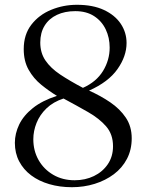

<svg xmlns="http://www.w3.org/2000/svg" viewBox="-20 -772 611 801"><path d="M280 9Q229 9 185.5 -3.8Q142 -16.5 110 -40.5Q78 -64.5 60 -98.8Q42 -133 42 -176Q42 -215 60.2 -252.8Q78.5 -290.5 117.5 -321.5Q156.5 -352.5 217.5 -372Q184 -392.5 152 -418.5Q120 -444.5 99.5 -480.8Q79 -517 79 -567Q79 -628 111 -669.2Q143 -710.5 193.8 -731.2Q244.5 -752 301 -752Q367.5 -752 413.5 -730.5Q459.5 -709 483.8 -672.8Q508 -636.5 508 -592.5Q508 -537.5 470.2 -483.8Q432.5 -430 351.5 -394Q400 -372.5 440.2 -345Q480.5 -317.5 505 -281Q529.5 -244.5 529.5 -195Q529.5 -147.5 509.8 -109.5Q490 -71.5 455 -45.2Q420 -19 375 -5Q330 9 280 9ZM291.5 -20Q335.5 -20 371.8 -37.5Q408 -55 429.8 -87Q451.5 -119 451.5 -162Q451.5 -211.5 423 -244.5Q394.5 -277.5 347.8 -304.2Q301 -331 245 -361Q202 -347 174 -320Q146 -293 132.5 -259.2Q119 -225.5 119 -191Q119 -143 141 -104.2Q163 -65.5 202 -42.8Q241 -20 291.5 -20ZM326 -405.5Q382 -430.5 409.8 -476Q437.5 -521.5 437.5 -573.5Q437.5 -615 421 -649.5Q404.5 -684 372.5 -704.8Q340.5 -725.5 294 -725.5Q250.5 -725.5 217.5 -710Q184.5 -694.5 166.2 -665Q148 -635.5 148 -594.5Q148 -551.5 169.5 -519.8Q191 -488 231 -461.2Q271 -434.5 326 -405.5Z"/></svg>

Font: Merriweather 120pt Light
Style: Regular
Weight: 300
Version: Version 2.100